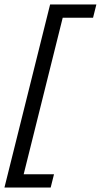

<svg xmlns="http://www.w3.org/2000/svg" viewBox="-45 -695 454 865"><path d="M-25 150 180.8 -675H389.2L374.2 -615H237.5L61.7 90H198.3L183.3 150Z"/></svg>

Font: Funnel Sans Light Light
Style: Italic
Weight: 300
Italic angle: -14.036°
Version: Version 1.000